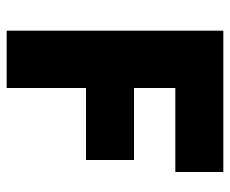

<svg xmlns="http://www.w3.org/2000/svg" viewBox="-77 -613 690 576"><g transform="rotate(90 268.0 -325.0)"><path d="M72 0V-650H496V-506H244V-382H460V-238H244V0Z"/></g></svg>

Font: Source Sans 3 Black
Style: Regular
Weight: 900
Designer: Paul D. Hunt
Foundry: Adobe
Version: Version 3.046;hotconv 1.0.118;makeotfexe 2.5.65603